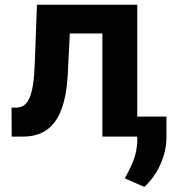

<svg xmlns="http://www.w3.org/2000/svg" viewBox="-20 -565 741 794"><path d="M28.4 0H73.9C189.6 0 251.1 -76.7 260.3 -259.9L268.8 -426.5H403.4V0H547.6V11C547.9 83.8 519.2 126.8 496.4 172.6L577.1 208.1C631 158.4 668.7 79.9 668.3 2.1V-82.7H547.6V-545.5H132.8L123.9 -304C118.6 -165.8 97.3 -120 45.8 -120H27.7Z"/></svg>

Font: Margiela Sans
Style: Bold
Weight: 700
Designer: Stefan Endress, Andreas Faust
Version: Version 1.100;FEAKit 1.0